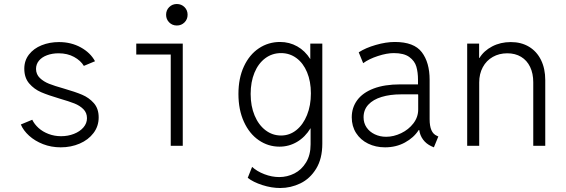

<svg xmlns="http://www.w3.org/2000/svg" viewBox="-20 -735 2852 968"><path d="M85 -107.4 142.6 -131.3Q153.3 -108.9 174.3 -89.8Q195.3 -70.8 224.9 -59.6Q254.4 -48.3 288.1 -48.3Q322.8 -48.3 352.8 -60.1Q382.8 -71.8 400.6 -92.5Q418.5 -113.3 418.5 -139.2Q418.5 -166.5 400.4 -184.6Q382.3 -202.6 355.2 -213.4Q328.1 -224.1 280.8 -237.8Q223.1 -254.9 187.7 -270Q152.3 -285.2 127.4 -314Q102.5 -342.8 102.5 -388.7Q102.5 -429.7 126.2 -460.2Q149.9 -490.7 189.9 -506.8Q230 -522.9 277.3 -522.9Q338.4 -522.9 387.2 -496.1Q436 -469.2 459 -426.3L402.8 -402.8Q386.7 -429.7 353.3 -448Q319.8 -466.3 275.4 -466.3Q243.2 -466.3 217 -456.5Q190.9 -446.8 176.3 -429Q161.6 -411.1 161.6 -387.2Q162.1 -359.9 180.9 -341.8Q199.7 -323.7 227.3 -312.7Q254.9 -301.8 301.8 -288.6Q359.4 -272 394 -257.3Q428.7 -242.7 453.1 -215.1Q477.5 -187.5 477.5 -143.1Q477.5 -98.6 451.4 -64.2Q425.3 -29.8 381.6 -11Q337.9 7.8 286.1 7.8Q238.3 7.8 197 -8.3Q155.8 -24.4 126.7 -50.8Q97.7 -77.1 85 -107.4Z M840.8 -460H667V-515.1H901.4V0H840.8ZM817.4 -660.6Q817.4 -683.6 833 -699.2Q848.6 -714.8 871.6 -714.8Q894.5 -714.8 910.2 -699.2Q925.8 -683.6 925.8 -660.6Q925.8 -637.7 910.2 -622.1Q894.5 -606.4 871.6 -606.4Q848.6 -606.4 833 -622.1Q817.4 -637.7 817.4 -660.6Z M1229 161.6 1251 106.4Q1275.4 128.9 1313 143.3Q1350.6 157.7 1387.7 157.7Q1428.2 157.7 1464.4 139.4Q1500.5 121.1 1523.2 83.7Q1545.9 46.4 1545.9 -7.3V-88.9Q1518.6 -43.9 1477.8 -19.8Q1437 4.4 1389.2 4.4Q1332 4.4 1284.7 -28.1Q1237.3 -60.5 1209.7 -121.1Q1182.1 -181.6 1182.1 -261.2Q1182.1 -340.8 1209.7 -400.1Q1237.3 -459.5 1285.2 -491.5Q1333 -523.4 1392.1 -523.4Q1439 -523.4 1478.5 -501.2Q1518.1 -479 1544.4 -437V-515.1H1605V-10.7Q1605 64.9 1574 115.5Q1543 166 1494.4 189.5Q1445.8 212.9 1392.6 212.9Q1348.6 212.9 1302.5 198Q1256.3 183.1 1229 161.6ZM1547.4 -264.2Q1547.4 -324.7 1528.1 -370.8Q1508.8 -417 1474.6 -442.1Q1440.4 -467.3 1397 -467.3Q1352.1 -467.3 1317.1 -441.2Q1282.2 -415 1262.9 -368.4Q1243.7 -321.8 1243.7 -261.2Q1243.7 -200.2 1263.7 -152.6Q1283.7 -105 1318.6 -78.4Q1353.5 -51.8 1397 -51.8Q1439.9 -51.8 1474.1 -79.1Q1508.3 -106.4 1527.8 -154.8Q1547.4 -203.1 1547.4 -264.2Z M1753.4 -143.6Q1753.4 -192.4 1781 -230Q1808.6 -267.6 1863.5 -288.6Q1918.5 -309.6 1998.5 -309.6H2087.4V-333.5Q2087.4 -370.1 2079.1 -398.9Q2070.8 -427.7 2043.7 -447.5Q2016.6 -467.3 1965.3 -467.3Q1930.2 -467.3 1885.3 -452.6Q1840.3 -438 1811 -416.5L1788.6 -471.2Q1823.2 -493.7 1874.8 -508.5Q1926.3 -523.4 1970.7 -523.4Q2067.4 -523.4 2106.7 -471.7Q2146 -419.9 2146 -333V-134.3Q2146 -99.6 2155 -78.9Q2164.1 -58.1 2182.6 -50.3L2189.9 -46.9L2167.5 7.8L2154.3 2Q2128.9 -9.8 2113 -31.2Q2097.2 -52.7 2093.8 -79.1H2090.8Q2066.4 -41 2021.7 -16.6Q1977.1 7.8 1921.4 7.8Q1874 7.8 1835.7 -11Q1797.4 -29.8 1775.4 -64.2Q1753.4 -98.6 1753.4 -143.6ZM1926.8 -45.4Q1964.8 -45.4 2002.4 -63.5Q2040 -81.5 2064.2 -113Q2088.4 -144.5 2088.4 -183.1V-253.9L2087.9 -259.3H2001.5Q1946.8 -259.3 1904.1 -246.3Q1861.3 -233.4 1837.2 -207.5Q1813 -181.6 1813 -143.6Q1813 -114.7 1828.1 -92.5Q1843.3 -70.3 1869.4 -57.9Q1895.5 -45.4 1926.8 -45.4Z M2335.4 -515.1H2395.5V-442.9H2397.5Q2419.4 -479 2461.4 -501Q2503.4 -522.9 2555.2 -522.9Q2607.9 -522.9 2647.2 -499.3Q2686.5 -475.6 2707.8 -432.1Q2729 -388.7 2729 -331.1V0H2668.5V-320.3Q2668.5 -364.7 2652.6 -397.7Q2636.7 -430.7 2607.2 -448.5Q2577.6 -466.3 2537.6 -466.3Q2496.6 -466.3 2464.4 -448Q2432.1 -429.7 2414.1 -396.2Q2396 -362.8 2396 -319.3V0H2335.4Z"/></svg>

Font: Reddit Mono Light
Style: Regular
Weight: 300
Monospace: yes
Designer: Stephen Hutchings
Foundry: Reddit
Version: Version 1.011